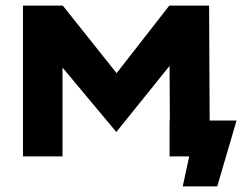

<svg xmlns="http://www.w3.org/2000/svg" viewBox="-20 -558 873 685"><path d="M655 0H585V-128H586L585 -323L395 -87L203 -317V0H62V-538H204L396 -297L584 -538H726L728 -128H824L755 107H632Z"/></svg>

Font: Chess Sans
Style: Bold
Weight: 700
Designer: Wolf Bōese
Foundry: Wolf Bōese
Version: Version 7.223